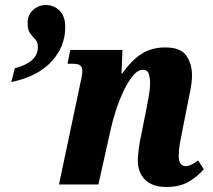

<svg xmlns="http://www.w3.org/2000/svg" viewBox="-20 -735 850 765"><path d="M643 10Q587 10 557.5 -19.5Q528 -49 529 -100Q530 -121 533.5 -147Q537 -173 545 -209L561 -289Q565 -309 571.5 -344.5Q578 -380 578 -405Q578 -423 573 -440Q568 -457 549 -457Q529 -457 509 -432.5Q489 -408 471.5 -370.5Q454 -333 441 -292.5Q428 -252 421 -219L372 0H215L299 -398Q302 -411 305 -426Q308 -441 308 -453Q308 -468 299.5 -474.5Q291 -481 269 -481H249L260 -536H468L464 -442H467Q505 -496 545 -521Q585 -546 639 -546Q700 -546 722.5 -513Q745 -480 745 -436Q745 -409 738.5 -375Q732 -341 726 -313L706 -212Q700 -183 696 -159Q692 -135 692 -114Q692 -73 720 -73Q740 -73 769 -96L792 -61Q771 -35 734.5 -12.5Q698 10 643 10ZM39 -463Q131 -487 131 -547Q131 -567 121 -577.5Q111 -588 100.5 -601.5Q90 -615 90 -642Q90 -676 112 -695.5Q134 -715 163 -715Q195 -715 217.5 -692.5Q240 -670 240 -627Q240 -549 185 -489.5Q130 -430 25 -408Z"/></svg>

Font: Noto Serif Condensed ExtraBold
Style: Italic
Weight: 800
Width: 3
Italic angle: -12°
Designer: Monotype Design Team
Foundry: Monotype Imaging Inc.
Version: Version 2.014; ttfautohint (v1.8.4.7-5d5b)